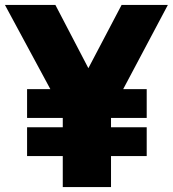

<svg xmlns="http://www.w3.org/2000/svg" viewBox="-56 -760 702 780"><path d="M54 -126V-243H199V-281H54V-398H148.5L-36 -740H169L303 -483L438 -740H626L444.5 -398H540V-281H395V-243H540V-126H395V0H199V-126Z"/></svg>

Font: Encode Sans Condensed Condensed Black
Style: Regular
Weight: 900
Width: 3
Designer: Multiple Designers
Foundry: Impallari Type
Version: Version 3.000; ttfautohint (v1.8.3) -l 8 -r 50 -G 200 -x 14 